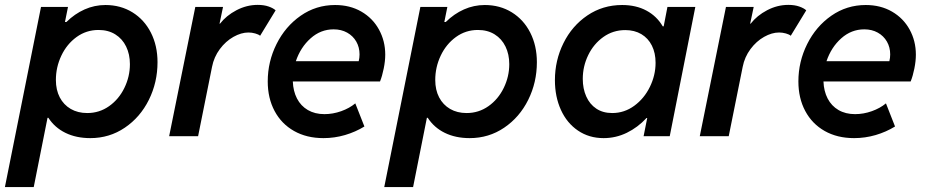

<svg xmlns="http://www.w3.org/2000/svg" viewBox="-51 -549 3740 774"><path d="M114.3 -521H223.1L210.9 -460.4H216.8Q250 -493.2 290 -511Q330.1 -528.8 374 -528.8Q435.1 -528.8 482.9 -499.3Q530.8 -469.7 557.4 -417.2Q584 -364.7 584 -298.3Q584 -216.8 549.1 -146.5Q514.2 -76.2 452.1 -34.2Q390.1 7.8 313 7.8Q256.3 7.8 212.9 -13.4Q169.4 -34.7 144 -74.2H140.6L85 205.1H-31.2ZM472.7 -290.5Q472.7 -330.1 457.5 -361.3Q442.4 -392.6 413.8 -410.4Q385.3 -428.2 346.2 -428.2Q296.9 -428.2 257.6 -399.7Q218.3 -371.1 196.3 -324.7Q174.3 -278.3 174.3 -226.6Q174.3 -186.5 189.9 -156.5Q205.6 -126.5 234.1 -109.9Q262.7 -93.3 300.8 -93.3Q349.6 -93.3 388.9 -121.1Q428.2 -148.9 450.4 -194.6Q472.7 -240.2 472.7 -290.5Z M736.3 -521H848.1L834 -453.6H835.9Q861.3 -486.3 902.3 -507.8Q943.4 -529.3 987.8 -529.3Q1013.2 -529.3 1032 -522.7Q1050.8 -516.1 1060.1 -507.3L997.6 -404.8Q991.7 -410.2 978 -414.1Q964.4 -418 950.7 -418Q921.4 -418 890.1 -400.4Q858.9 -382.8 835.2 -351.1Q811.5 -319.3 803.7 -279.3L747.6 0H630.9Z M1028.3 -220.7Q1028.3 -300.3 1063.7 -371.3Q1099.1 -442.4 1161.1 -485.6Q1223.1 -528.8 1299.8 -528.8Q1359.9 -528.8 1405.8 -502.2Q1451.7 -475.6 1476.8 -429.7Q1502 -383.8 1502 -328.6Q1502 -302.7 1495.8 -272.5Q1489.7 -242.2 1481 -220.7H1129.4Q1130.9 -181.6 1146.2 -151.9Q1161.6 -122.1 1189.9 -105.5Q1218.3 -88.9 1256.8 -88.9Q1291 -88.9 1324.5 -100.8Q1357.9 -112.8 1381.3 -132.3L1418 -39.1Q1382.3 -17.1 1339.8 -4.6Q1297.4 7.8 1252.9 7.8Q1185.1 7.8 1134.3 -21Q1083.5 -49.8 1055.9 -101.6Q1028.3 -153.3 1028.3 -220.7ZM1395 -302.2Q1398.4 -315.9 1398.4 -329.6Q1398.4 -358.4 1385.3 -381.3Q1372.1 -404.3 1348.4 -417.5Q1324.7 -430.7 1293.9 -430.7Q1241.7 -430.7 1201.2 -394.5Q1160.6 -358.4 1141.6 -302.2Z M1643.6 -521H1752.4L1740.2 -460.4H1746.1Q1779.3 -493.2 1819.3 -511Q1859.4 -528.8 1903.3 -528.8Q1964.4 -528.8 2012.2 -499.3Q2060.1 -469.7 2086.7 -417.2Q2113.3 -364.7 2113.3 -298.3Q2113.3 -216.8 2078.4 -146.5Q2043.5 -76.2 1981.4 -34.2Q1919.4 7.8 1842.3 7.8Q1785.6 7.8 1742.2 -13.4Q1698.7 -34.7 1673.3 -74.2H1669.9L1614.3 205.1H1498ZM2002 -290.5Q2002 -330.1 1986.8 -361.3Q1971.7 -392.6 1943.1 -410.4Q1914.6 -428.2 1875.5 -428.2Q1826.2 -428.2 1786.9 -399.7Q1747.6 -371.1 1725.6 -324.7Q1703.6 -278.3 1703.6 -226.6Q1703.6 -186.5 1719.2 -156.5Q1734.9 -126.5 1763.4 -109.9Q1792 -93.3 1830.1 -93.3Q1878.9 -93.3 1918.2 -121.1Q1957.5 -148.9 1979.7 -194.6Q2002 -240.2 2002 -290.5Z M2186 -225.6Q2186 -305.7 2220.5 -375.2Q2254.9 -444.8 2316.9 -486.8Q2378.9 -528.8 2457 -528.8Q2513.2 -528.8 2554.9 -506.3Q2596.7 -483.9 2620.6 -442.9H2624.5L2639.6 -521H2752L2648.9 0H2543.5L2558.1 -73.2H2555.2Q2520 -35.2 2475.8 -13.7Q2431.6 7.8 2382.3 7.8Q2323.7 7.8 2279.1 -22.5Q2234.4 -52.7 2210.2 -106Q2186 -159.2 2186 -225.6ZM2591.8 -295.9Q2591.8 -335.4 2576.9 -365.2Q2562 -395 2534.4 -411.4Q2506.8 -427.7 2469.7 -427.7Q2420.4 -427.7 2381.3 -399.9Q2342.3 -372.1 2320.3 -326.9Q2298.3 -281.7 2298.3 -231Q2298.3 -191.4 2312.3 -160.2Q2326.2 -128.9 2352.8 -111.1Q2379.4 -93.3 2417 -93.3Q2465.8 -93.3 2505.9 -122.6Q2545.9 -151.9 2568.8 -198.7Q2591.8 -245.6 2591.8 -295.9Z M2875.5 -521H2987.3L2973.1 -453.6H2975.1Q3000.5 -486.3 3041.5 -507.8Q3082.5 -529.3 3127 -529.3Q3152.3 -529.3 3171.1 -522.7Q3189.9 -516.1 3199.2 -507.3L3136.7 -404.8Q3130.9 -410.2 3117.2 -414.1Q3103.5 -418 3089.8 -418Q3060.5 -418 3029.3 -400.4Q2998 -382.8 2974.4 -351.1Q2950.7 -319.3 2942.9 -279.3L2886.7 0H2770Z M3167.5 -220.7Q3167.5 -300.3 3202.9 -371.3Q3238.3 -442.4 3300.3 -485.6Q3362.3 -528.8 3439 -528.8Q3499 -528.8 3544.9 -502.2Q3590.8 -475.6 3616 -429.7Q3641.1 -383.8 3641.1 -328.6Q3641.1 -302.7 3635 -272.5Q3628.9 -242.2 3620.1 -220.7H3268.6Q3270 -181.6 3285.4 -151.9Q3300.8 -122.1 3329.1 -105.5Q3357.4 -88.9 3396 -88.9Q3430.2 -88.9 3463.6 -100.8Q3497.1 -112.8 3520.5 -132.3L3557.1 -39.1Q3521.5 -17.1 3479 -4.6Q3436.5 7.8 3392.1 7.8Q3324.2 7.8 3273.4 -21Q3222.7 -49.8 3195.1 -101.6Q3167.5 -153.3 3167.5 -220.7ZM3534.2 -302.2Q3537.6 -315.9 3537.6 -329.6Q3537.6 -358.4 3524.4 -381.3Q3511.2 -404.3 3487.5 -417.5Q3463.9 -430.7 3433.1 -430.7Q3380.9 -430.7 3340.3 -394.5Q3299.8 -358.4 3280.8 -302.2Z"/></svg>

Font: Reddit Sans Chocolate SemiBold
Style: Italic
Weight: 600
Italic angle: -11.25°
Designer: Stephen Hutchings
Version: Version 1.013